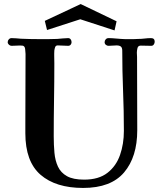

<svg xmlns="http://www.w3.org/2000/svg" viewBox="-20 -921 796 947"><path d="M743 -715Q743 -708 738.5 -701.5Q734 -695 726 -695Q713 -695 700 -695.5Q687 -696 674 -696Q661 -696 658 -683.5Q655 -671 655 -661Q655 -656 655.5 -650.5Q656 -645 656 -640Q656 -549 656.5 -459Q657 -369 657 -279Q657 -147 592 -70.5Q527 6 390 6Q255 6 180 -59Q105 -124 105 -264V-309Q105 -395 105.5 -481.5Q106 -568 106 -655Q106 -664 104 -679.5Q102 -695 90 -696Q77 -697 63.5 -696Q50 -695 37 -695Q30 -695 24 -700.5Q18 -706 18 -713Q18 -721 23.5 -727Q29 -733 37 -733Q49 -733 60.5 -732Q72 -731 83 -730Q106 -729 129 -728.5Q152 -728 174 -728Q197 -728 218.5 -728Q240 -728 262 -729Q276 -730 289.5 -731.5Q303 -733 316 -733Q324 -733 328.5 -727Q333 -721 333 -713Q333 -706 328.5 -700.5Q324 -695 316 -695Q303 -695 290.5 -696Q278 -697 265 -697Q255 -697 252 -688.5Q249 -680 248 -672Q247 -656 247.5 -640Q248 -624 248 -608Q248 -518 246.5 -428.5Q245 -339 245 -249Q245 -206 248.5 -167.5Q252 -129 266 -99Q280 -69 310.5 -52Q341 -35 395 -35Q467 -35 510 -68.5Q553 -102 572 -156.5Q591 -211 591 -275Q591 -374 587 -473Q583 -572 583 -671Q583 -686 576 -691.5Q569 -697 555 -697Q545 -697 535.5 -696Q526 -695 515 -695Q508 -695 502 -700Q496 -705 496 -713Q496 -721 501.5 -727Q507 -733 515 -733Q531 -733 546 -731.5Q561 -730 577 -729Q587 -728 597 -728Q607 -728 617 -728Q628 -728 639.5 -728Q651 -728 662 -729Q678 -729 693.5 -731Q709 -733 725 -733Q743 -733 743 -715ZM555 -816 545 -771 376 -826 212 -773 201 -818 378 -901Z"/></svg>

Font: Kaisei HarunoUmi
Style: Bold
Weight: 700
Designer: Font-Kai, 金井和夫
Foundry: KAZUO KANAI
Version: Version 5.003